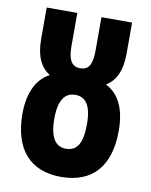

<svg xmlns="http://www.w3.org/2000/svg" viewBox="-82 -775 664 846"><g transform="rotate(10 250.0 -352.0)"><path d="M249 10C391 10 465 -77 465 -234C465 -335 431 -398 374 -425C417 -452 440 -498 440 -577V-714H303V-565C303 -500 286 -476 249 -476C214 -476 195 -501 195 -563V-714H58V-574C58 -496 81 -450 123 -423C73 -398 34 -338 34 -235C34 -78 109 10 249 10ZM249 -116C203 -116 176 -152 176 -238C176 -321 203 -357 249 -357C296 -357 322 -323 322 -238C322 -150 297 -116 249 -116Z"/></g></svg>

Font: Noto Sans Mono ExtraCondensed ExtraBold
Style: Regular
Weight: 800
Width: 2
Designer: Monotype Design Team
Foundry: Monotype Imaging Inc.
Version: Version 2.014